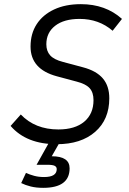

<svg xmlns="http://www.w3.org/2000/svg" viewBox="-20 -682 620 924"><path d="M253 12Q107 12 31 -76L80 -131Q149 -59 261 -59Q341 -59 385.5 -96.5Q430 -134 430 -200Q430 -237 411.5 -257.5Q393 -278 350 -289L253 -315Q127 -349 127 -458Q127 -520 156.5 -565.5Q186 -611 240.5 -636.5Q295 -662 369 -662Q488 -662 567 -591L522 -534Q456 -591 363 -591Q288 -591 245.5 -558Q203 -525 203 -469Q203 -436 221.5 -415.5Q240 -395 283 -384L380 -358Q444 -341 475 -304.5Q506 -268 506 -209Q506 -107 438 -47.5Q370 12 253 12ZM188 222Q154 222 128 215.5Q102 209 82 199L105 150Q122 158 144 164Q166 170 192 170Q253 170 253 132Q253 121 243 116Q233 111 208 111H156L218 0H269L229 70Q315 70 315 128Q315 222 188 222Z"/></svg>

Font: Sometype Mono
Style: Italic
Weight: 400
Italic angle: -12°
Monospace: yes
Designer: Ryoichi Tsunekawa
Foundry: Dharma Type
Version: Version 1.000; ttfautohint (v1.8.3)